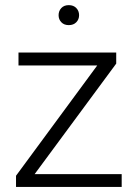

<svg xmlns="http://www.w3.org/2000/svg" viewBox="-20 -735 527 755"><path d="M458.5 -50.3V0H43V-43.9L362.3 -477.5H52.7V-528.3H437V-484.9L116.2 -50.3ZM210.4 -675.3Q210.4 -691.9 221.2 -703.4Q231.9 -714.8 250.5 -714.8Q269 -714.8 280 -703.4Q291 -691.9 291 -675.3Q291 -658.7 280 -647.5Q269 -636.2 250.5 -636.2Q231.9 -636.2 221.2 -647.5Q210.4 -658.7 210.4 -675.3Z"/></svg>

Font: Vazirmatn FD ExtraLight
Style: Regular
Weight: 200
Designer: Saber Rastikerdar
Foundry: Saber Rastikerdar
Version: Version 33.003